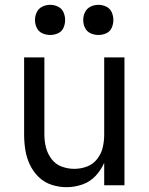

<svg xmlns="http://www.w3.org/2000/svg" viewBox="-20 -768 616 796"><path d="M188 -623Q205 -623 220.5 -630Q236 -637 243 -652.5Q250 -668 250 -685Q250 -702 243 -717.5Q236 -733 220.5 -740.5Q205 -748 188 -748Q171 -748 155.5 -740.5Q140 -733 132.5 -717.5Q125 -702 125 -685Q125 -668 132.5 -652.5Q140 -637 155.5 -630Q171 -623 188 -623ZM388 -623Q405 -623 420.5 -630Q436 -637 443 -652.5Q450 -668 450 -685Q450 -702 443 -717.5Q436 -733 420.5 -740.5Q405 -748 388 -748Q371 -748 355.5 -740.5Q340 -733 332.5 -717.5Q325 -702 325 -685Q325 -668 332.5 -652.5Q340 -637 355.5 -630Q371 -623 388 -623ZM256 8Q289 8 321 -3Q353 -14 376 -38.5Q399 -63 412 -93V0H496V-530H412V-210Q412 -183 406 -157Q400 -131 383 -109Q366 -87 340.5 -77.5Q315 -68 288 -68Q261 -68 235.5 -77.5Q210 -87 193.5 -109Q177 -131 170.5 -157Q164 -183 164 -210V-530H80V-210Q80 -178 85 -146.5Q90 -115 103.5 -86Q117 -57 140 -34.5Q163 -12 193.5 -2Q224 8 256 8Z"/></svg>

Font: Iosevka SS01 Extended
Style: Regular
Weight: 400
Width: 7
Monospace: yes
Designer: Belleve Invis
Foundry: Belleve Invis
Version: Version 3.4.7; ttfautohint (v1.8.3)